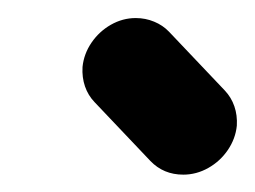

<svg xmlns="http://www.w3.org/2000/svg" viewBox="-20 -539 289 218"><path d="M73.7 -463Q75.2 -477.8 83.9 -490.6Q92.6 -503.3 105.9 -510.9Q119.3 -518.5 134.1 -518.5Q145.2 -518.5 155 -514.4Q164.8 -510.4 171.9 -503L235.2 -436.3Q242.6 -428.5 246.1 -418.3Q249.6 -408.1 248.9 -396.3Q247.4 -381.5 238.7 -368.7Q230 -355.9 216.5 -348.3Q203 -340.7 188.1 -340.7Q165.6 -340.7 150.7 -356.3L87.4 -423Q80 -430.7 76.5 -440.9Q73 -451.1 73.7 -463Z"/></svg>

Font: 26F Galaxy Sans Oblique
Style: Regular
Weight: 400
Italic angle: -5°
Designer: C₂₉H₂₅N₃O₅
Version: Version 1.200;FEAKit 1.0